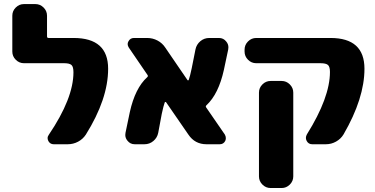

<svg xmlns="http://www.w3.org/2000/svg" viewBox="-20 -735 1855 951"><path d="M246.1 -20.5Q228.5 -20.5 219.7 -36.1Q215.8 -43.9 215.8 -50.8Q215.8 -59.6 221.7 -67.4Q343.8 -248 343.8 -377Q343.8 -404.3 334 -413.1Q324.2 -421.9 297.9 -421.9H98.6Q75.2 -421.9 58.1 -439Q41 -456.1 41 -479.5V-657.2Q41 -680.7 58.1 -697.8Q75.2 -714.8 98.6 -714.8H155.3Q178.7 -714.8 195.8 -697.8Q212.9 -680.7 212.9 -657.2V-554.7Q212.9 -546.9 220.7 -546.9H344.7Q515.6 -546.9 515.6 -394.5Q515.6 -245.1 405.3 -68.4Q390.6 -45.9 366.7 -33.2Q342.8 -20.5 315.4 -20.5Z M1093.8 -68.4Q1098.6 -59.6 1098.6 -50.8Q1098.6 -43.9 1095.7 -37.1Q1086.9 -20.5 1068.4 -20.5H1002.9Q945.3 -20.5 913.1 -68.4L802.7 -228.5Q801.8 -230.5 799.3 -230Q796.9 -229.5 795.9 -227.5Q790 -211.9 781.2 -170.9L763.7 -77.1Q758.8 -52.7 739.7 -36.6Q720.7 -20.5 695.3 -20.5H647.5Q625 -20.5 611.3 -38.1Q600.6 -50.8 600.6 -66.4Q600.6 -71.3 601.6 -77.1L623 -179.7Q649.4 -298.8 709 -352.5Q714.8 -357.4 710.9 -363.3L618.2 -499Q612.3 -507.8 612.3 -516.6Q612.3 -523.4 616.2 -530.3Q625 -546.9 643.6 -546.9H709Q736.3 -546.9 760.3 -534.2Q784.2 -521.5 798.8 -499L908.2 -338.9Q909.2 -336.9 911.6 -336.9Q914.1 -336.9 915 -339.8Q920.9 -355.5 929.7 -397.5L948.2 -490.2Q953.1 -514.6 972.2 -530.8Q991.2 -546.9 1016.6 -546.9H1064.5Q1086.9 -546.9 1100.6 -529.3Q1111.3 -516.6 1111.3 -501Q1111.3 -496.1 1110.4 -490.2L1088.9 -388.7Q1062.5 -269.5 1002.9 -213.9Q997.1 -209 1001 -203.1Z M1785.2 -394.5Q1785.2 -248 1681.6 -69.3Q1668 -46.9 1644.5 -33.7Q1621.1 -20.5 1593.8 -20.5H1526.4Q1507.8 -20.5 1499 -37.1Q1495.1 -44.9 1495.1 -51.8Q1495.1 -60.5 1500 -69.3Q1614.3 -252 1614.3 -378.9Q1614.3 -404.3 1604.5 -413.1Q1594.7 -421.9 1567.4 -421.9H1249Q1225.6 -421.9 1208.5 -439Q1191.4 -456.1 1191.4 -479.5V-489.3Q1191.4 -512.7 1208.5 -529.8Q1225.6 -546.9 1249 -546.9H1615.2Q1616.2 -546.9 1617.2 -546.9Q1785.2 -546.9 1785.2 -394.5ZM1320.3 196.3Q1296.9 196.3 1279.8 179.2Q1262.7 162.1 1262.7 138.7V-276.4Q1262.7 -299.8 1279.8 -316.9Q1296.9 -334 1320.3 -334H1375Q1398.4 -334 1415.5 -316.9Q1432.6 -299.8 1432.6 -276.4V138.7Q1432.6 162.1 1415.5 179.2Q1398.4 196.3 1375 196.3Z"/></svg>

Font: Gen Jyuu Gothic Heavy
Style: Bold
Weight: 900
Designer: [Source Han Sans]
Ryoko NISHIZUKA  (kana & ideographs); Paul D. Hunt (Latin, Greek & Cyrillic); Wenlong ZHANG  (bopomofo
Version: Version 1.002.20150607